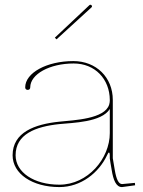

<svg xmlns="http://www.w3.org/2000/svg" viewBox="-20 -777 595 800"><path d="M208.5 -620 215.5 -613 362 -747C365 -750 362.5 -754 361 -755.5C359.5 -757 355.5 -758.5 352.5 -755.5ZM437.5 -323V-222.5C437.5 -116.5 346 -7.5 227.5 -7.5C121.5 -7.5 45 -59 45 -130C45 -217.5 127 -249.5 228 -260C283 -265.5 404 -267.5 437.5 -323ZM285.5 -522.5C175 -522.5 85 -473.5 85 -413C85 -406.5 89 -402.5 95.5 -402.5C102 -402.5 106 -406.5 106 -413C106 -468 187 -512.5 287 -512.5C375.5 -512.5 437 -448 437.5 -360.5V-357.5C437.5 -352.5 436.5 -347 435 -341.5C416.5 -281 289 -276.5 227 -270C125 -259.5 32.5 -226 32.5 -130C32.5 -53 114.5 2.5 227.5 2.5C317.5 2.5 392 -57 426.5 -131C429.5 -138 432 -141.5 434 -141.5C436 -141.5 437.5 -137 437.5 -128V-117C437.5 -113 443 -83.5 445.5 -68C452 -27.5 463.5 2.5 488 2.5H488.5L543 -5L542 -15L488.5 -10C474.5 -10.5 465 -28 458 -70L450 -117.5V-360.5C450 -454.5 381 -522.5 285.5 -522.5Z"/></svg>

Font: Znikomit
Style: Regular
Weight: 100
Designer: gluk
Foundry: gluk
Version: Version 0.55